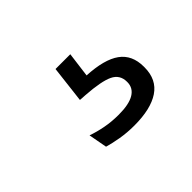

<svg xmlns="http://www.w3.org/2000/svg" viewBox="-57 -105 395 395"><g transform="rotate(-45 141.0 92.5)"><path d="M164 -6 154.5 67 127.5 48Q133.5 48 141.5 48Q149.5 48 156.5 48.5Q206 51 229.5 68Q253 85 253 119V121Q253 156.5 227.2 173.8Q201.5 191 153.5 191Q133 191 114 187.8Q95 184.5 81.5 180.5L74 140Q89.5 145.5 107.8 149Q126 152.5 146.5 152.5Q176.5 152.5 191.5 143.5Q206.5 134.5 206.5 117.5V116.5Q206.5 96 188.2 87.2Q170 78.5 126.5 75.5Q121.5 75 117.8 75Q114 75 111.5 74.5L121 -6Z"/></g></svg>

Font: Anek Latin Light
Style: Regular
Weight: 300
Designer: Yesha Goshar
Foundry: Ek Type
Version: Version 1.003